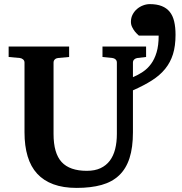

<svg xmlns="http://www.w3.org/2000/svg" viewBox="-20 -897 883 933"><path d="M833 -728Q833 -673.8 820.6 -633.8Q808.1 -593.8 782.7 -562.5Q757.3 -531.2 718.3 -506.3Q679.2 -481.4 626 -458V-253.9Q626 -180.2 609.4 -128.7Q592.8 -77.1 558.8 -44.9Q524.9 -12.7 473.4 1.7Q421.9 16.1 352.1 16.1Q287.1 16.1 239.5 -1.5Q191.9 -19 160.6 -53Q129.4 -86.9 114.3 -137.5Q99.1 -188 99.1 -253.9V-592.8Q99.1 -602.5 92 -608.4Q85 -614.3 76.2 -615.2L22 -620.1V-670.9H315.9V-620.1L262.2 -615.2Q252.9 -614.3 246.6 -608.4Q240.2 -602.5 240.2 -592.8V-246.1Q240.2 -152.3 279.5 -109.6Q318.8 -66.9 401.9 -66.9Q440.9 -66.9 468.5 -79.8Q496.1 -92.8 513.7 -116.2Q531.2 -139.6 539.6 -172.6Q547.9 -205.6 547.9 -246.1V-592.8Q547.9 -602.5 541.5 -608.4Q535.2 -614.3 525.9 -615.2L478 -620.1V-670.9H689.9V-620.1L647.9 -615.2Q639.2 -614.3 632.6 -608.4Q626 -602.5 626 -592.8V-522Q651.4 -532.7 674.1 -547.9Q696.8 -563 713.9 -586.2Q731 -609.4 741 -642.8Q751 -676.3 751 -724.1H654.8Q644 -733.4 635.3 -744.1Q627.9 -753.4 622.1 -765.4Q616.2 -777.3 616.2 -791Q616.2 -810.5 624.5 -826.4Q632.8 -842.3 646 -853.5Q659.2 -864.7 675.5 -870.8Q691.9 -877 708 -877Q742.2 -877 766.1 -867.4Q790 -857.9 804.9 -839.4Q819.8 -820.8 826.4 -792.7Q833 -764.6 833 -728Z"/></svg>

Font: Charis SIL Phon
Style: Bold
Weight: 700
Foundry: SIL International
Version: Version 5.000